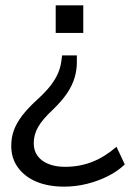

<svg xmlns="http://www.w3.org/2000/svg" viewBox="-20 -508 492 717"><path d="M220 189Q160 189 116 170.5Q72 152 47 117.5Q22 83 22 37Q22 5 32 -22Q42 -49 63 -76.5Q84 -104 118 -135Q150 -164 168.5 -188Q187 -212 196.5 -234Q206 -256 209 -279L212 -301H267V-276Q267 -246 258.5 -217.5Q250 -189 231 -160.5Q212 -132 179 -100Q139 -63 122.5 -34Q106 -5 106 27Q106 55 120.5 74.5Q135 94 161.5 104.5Q188 115 223 115Q278 115 325.5 96Q373 77 415 40L446 106Q420 131 383.5 149.5Q347 168 305 178.5Q263 189 220 189ZM188 -385V-488H291V-385Z"/></svg>

Font: Nunito Sans 11pt
Style: Regular
Weight: 400
Version: Version 3.101;gftools[0.9.27]